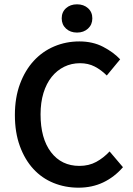

<svg xmlns="http://www.w3.org/2000/svg" viewBox="-20 -858 616 890"><path d="M344 12Q282 12 228 -10Q174 -32 134.5 -75Q95 -118 72 -181Q49 -244 49 -325Q49 -405 72.5 -468.5Q96 -532 136.5 -576Q177 -620 231.5 -643Q286 -666 348 -666Q410 -666 458 -641Q506 -616 537 -583L475 -508Q449 -534 419 -549.5Q389 -565 351 -565Q311 -565 277.5 -548.5Q244 -532 219.5 -501.5Q195 -471 181.5 -427Q168 -383 168 -328Q168 -216 216.5 -152.5Q265 -89 348 -89Q392 -89 426 -107.5Q460 -126 488 -156L550 -83Q510 -37 458.5 -12.5Q407 12 344 12ZM337 -707Q306 -707 286 -725.5Q266 -744 266 -773Q266 -802 286 -820Q306 -838 337 -838Q368 -838 388 -820Q408 -802 408 -773Q408 -744 388 -725.5Q368 -707 337 -707Z"/></svg>

Font: Giro Semibold
Style: Regular
Weight: 600
Designer: Paul D. Hunt
Foundry: Adobe Systems Incorporated
Version: Version 1.000;PS 1.0;hotconv 1.0.88;makeotf.lib2.5.647800